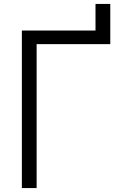

<svg xmlns="http://www.w3.org/2000/svg" viewBox="-20 -955 640 975"><path d="M465 -935V-800H540V-935ZM91 0V-800H540V-731H114L166 -783V0Z"/></svg>

Font: Victor Mono
Style: Regular
Weight: 400
Monospace: yes
Designer: Rune Bjørnerås
Version: Version 1.561;gftools[0.9.30]